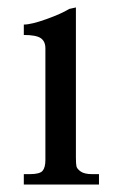

<svg xmlns="http://www.w3.org/2000/svg" viewBox="-20 -496 322 516"><path d="M246 0H44V-28H60Q87 -28 94.5 -37Q102 -46 102 -66V-366Q102 -385 89.5 -393.5Q77 -402 44 -402V-430Q64 -430 104.5 -444.5Q145 -459 166 -472L184 -476V-72Q184 -56 185.5 -49Q187 -42 197 -35Q207 -28 228 -28H246Z"/></svg>

Font: Montaga
Style: Regular
Weight: 400
Designer: Alejandra Rodriguez
Foundry: Alejandra Rodriguez
Version: Version 1.001